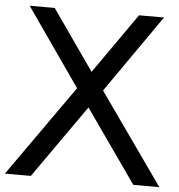

<svg xmlns="http://www.w3.org/2000/svg" viewBox="-62 -800 792 850"><g transform="rotate(5 334.0 -375.0)"><path d="M-9.1 0 276.4 -404.5 35.5 -750H146.8L334.1 -482.3L521.4 -750H632.7L391.8 -404.5L677.3 0H561.8L334.1 -324.1L106.4 0Z"/></g></svg>

Font: Spartan Med
Style: Regular
Weight: 500
Designer: Matt Bailey, Mirko Velimirovic
Foundry: Matt Bailey
Version: Version 1.005